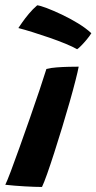

<svg xmlns="http://www.w3.org/2000/svg" viewBox="-38 -722 373 743"><path d="M124.5 1.5Q98 1.5 58.2 -0.8Q18.5 -3 -17.5 -7Q-11 -20 4 -59.5Q19 -99 38.2 -153.2Q57.5 -207.5 77.8 -265.2Q98 -323 115 -373.5Q132 -424 141.5 -455Q157.5 -459.5 181.2 -461.2Q205 -463 228.2 -463.5Q251.5 -464 266.5 -464Q263.5 -447 254.2 -410.8Q245 -374.5 231.5 -327Q218 -279.5 202.5 -228.8Q187 -178 172 -131.2Q157 -84.5 144.5 -49.2Q132 -14 124.5 1.5ZM106 -701.5Q117 -700.5 142.8 -690.8Q168.5 -681 200.8 -665.8Q233 -650.5 263.8 -631.8Q294.5 -613 315.5 -593.5Q308.5 -582 297.2 -568.5Q286 -555 275.5 -544.5Q265 -534 260.5 -531.5Q244 -541 215.5 -552.8Q187 -564.5 153.8 -576Q120.5 -587.5 88.5 -597.5Q56.5 -607.5 33 -613.5Q37 -619.5 47.8 -635Q58.5 -650.5 73.8 -668.8Q89 -687 106 -701.5Z"/></svg>

Font: Grandstander SemiBold
Style: Italic
Weight: 600
Italic angle: -15°
Designer: Tyler Finck
Foundry: Etcetera Type Co
Version: Version 1.200; ttfautohint (v1.8.3)